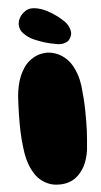

<svg xmlns="http://www.w3.org/2000/svg" viewBox="-63 -988 545 1035"><g transform="rotate(-5 210.0 -470.5)"><path d="M39 -203Q33 -244 31.5 -292.5Q30 -341 31 -383Q32 -432 35 -482Q40 -544 60 -593Q69 -614 82 -634Q95 -654 113.5 -669.5Q132 -685 157 -695Q182 -705 215 -705Q255 -702 288 -681Q302 -672 316.5 -658Q331 -644 343.5 -623Q356 -602 365.5 -574Q375 -546 380 -510Q388 -440 389 -377.5Q390 -315 388 -267Q385 -212 380 -164Q373 -115 354 -77Q345 -61 333 -45.5Q321 -30 304 -17.5Q287 -5 265 2Q243 9 215 9Q184 9 160 -0.5Q136 -10 117.5 -25Q99 -40 86.5 -59Q74 -78 65 -98Q45 -145 39 -203ZM199 -942Q215 -937 234.5 -926.5Q254 -916 272 -903.5Q290 -891 305.5 -877.5Q321 -864 329 -854Q338 -842 343 -830Q348 -819 349.5 -805Q351 -791 343 -776Q335 -759 322 -753Q309 -747 296 -745Q281 -743 265 -747Q234 -752 204 -761Q178 -769 150.5 -780.5Q123 -792 102 -811Q83 -827 77 -843.5Q71 -860 72.5 -875Q74 -890 81 -903Q88 -916 96 -924Q103 -931 112 -937.5Q121 -944 132.5 -947.5Q144 -951 160 -950Q176 -949 199 -942Z"/></g></svg>

Font: Sniglet
Style: ExtraBold
Weight: 800
Version: Version 2.000; ttfautohint (v0.95) -l 8 -r 50 -G 200 -x 14 -